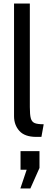

<svg xmlns="http://www.w3.org/2000/svg" viewBox="-20 -770 276 1094"><path d="M60 -108V-750H150V-160Q150 -116 155.5 -96Q161 -76 177 -69Q193 -62 229 -62L216 10H187Q121 10 90.5 -24Q60 -58 60 -108ZM96 304 132 197H97V91H205V187L153 304Z"/></svg>

Font: Cabin
Style: Regular
Weight: 400
Designer: Pablo Impallari
Foundry: Pablo Impallari. http://www.impallari.com Igino Marini. http://www.ikern.com
Version: Version 2.001